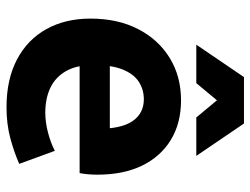

<svg xmlns="http://www.w3.org/2000/svg" viewBox="-112 -664 787 604"><g transform="rotate(90 282.0 -361.5)"><path d="M38 -252Q38 -338 71 -402Q104 -466 162 -501.5Q220 -537 295 -537Q367 -537 419.5 -505Q472 -473 500.5 -414.5Q529 -356 529 -274Q529 -257 527.5 -242Q526 -227 524 -218H145V-313H416L385 -272Q385 -349 360.5 -384.5Q336 -420 292 -420Q261 -420 236.5 -404Q212 -388 198 -353Q184 -318 184 -262Q184 -209 203 -175.5Q222 -142 255.5 -126Q289 -110 334 -110Q364 -110 396.5 -118.5Q429 -127 454 -140L495 -28Q459 -12 414.5 0Q370 12 317 12Q229 12 166.5 -21Q104 -54 71 -113.5Q38 -173 38 -252ZM120 -585 222 -735H368L470 -585H349L295 -650L241 -585Z"/></g></svg>

Font: Radio Canada
Style: Regular
Weight: 400
Designer: Charles Daoud, Etienne Aubert Bonn, Alexandre Saumier Demers, Jacques Le Bailly
Foundry: Radio-Canada
Version: Version 2.104;gftools[0.9.28.dev5+ged2979d]